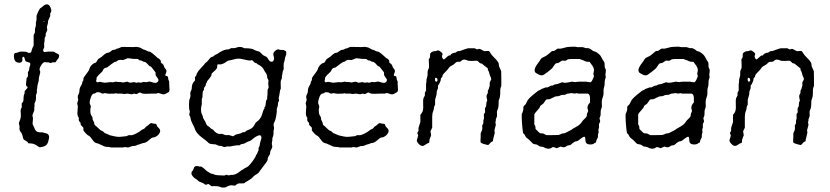

<svg xmlns="http://www.w3.org/2000/svg" viewBox="-20 -660 3769 872"><path d="M228 -423.3Q230 -421.9 231 -420.9Q231.9 -419.9 234.9 -418.9Q237.3 -418 240.2 -416.5Q243.2 -415 246.6 -412.1Q250 -409.2 248 -402.3Q246.1 -395.5 243.2 -392.1Q240.2 -389.2 239.3 -388.2Q238.3 -386.7 235.4 -381.8Q232.9 -376.5 230 -377H217.8Q214.8 -374 210.4 -374Q206.1 -374 200.2 -377Q194.3 -377 189 -377L187 -377.9H183.1Q174.3 -377 165 -360.4Q155.8 -343.8 162.1 -337.9Q163.6 -328.6 159.7 -318.8Q155.8 -309.1 155.8 -293Q148.9 -272.5 148.9 -257.8L147 -250L147.9 -241.2L143.1 -226.1Q143.1 -223.6 143.6 -216.8Q144 -208 141.1 -200.2Q138.2 -192.9 136.2 -188L137.2 -182.1L136.2 -173.8Q135.3 -171.9 135.7 -164.6Q136.2 -157.2 134.8 -155.8L127.9 -139.2Q127 -135.7 128.4 -129.9Q129.9 -124 129.9 -122.1L127.9 -98.1Q127.9 -95.7 131.8 -88.4Q135.7 -81.1 136.7 -77.6Q138.2 -71.3 144 -64.9Q151.4 -59.1 162.1 -59.1H174.8Q177.7 -56.2 182.1 -56.2Q201.2 -54.2 203.1 -40Q203.1 -28.8 200.2 -22.9Q200.2 -17.6 195.3 -7.8Q190.4 2 176.3 5.9Q161.1 9.8 158.2 8.3Q155.3 6.8 144.5 -0.5Q133.8 -7.8 119.1 -8.8H113.8Q108.9 -8.8 108.4 -9.8Q107.9 -10.7 106.4 -12.7Q105 -14.6 104 -16.1Q103 -17.1 96.2 -21Q89.4 -24.9 86.9 -27.8Q85 -31.2 83 -41Q80.6 -53.2 74.2 -60.5Q67.9 -67.9 68.4 -76.2Q68.8 -85 68.8 -86.4L65.9 -98.1V-103Q75.7 -122.6 74.7 -139.6Q73.2 -156.2 74.2 -163.1L79.1 -173.8Q79.1 -175.8 78.6 -182.6Q78.1 -189.5 79.1 -190.9Q80.1 -192.9 83 -195.8Q86.9 -199.7 86.9 -209.5V-216.8Q86.9 -227.1 91.8 -236.8Q91.8 -240.7 91.8 -245.1Q93.8 -249 99.6 -254.9Q105.5 -260.7 106 -265.1Q96.2 -268.6 98.1 -279.8Q100.1 -291 100.1 -296.4Q100.1 -301.8 100.6 -303.7Q101.6 -306.6 104 -309.1Q106.9 -312 106.9 -314.9V-333Q112.8 -338.9 112.3 -344.2Q111.8 -349.6 115.2 -357.9Q118.7 -366.2 117.2 -373Q115.2 -376 108.4 -377.4Q101.6 -378.9 98.1 -380.9Q94.7 -382.8 92.8 -391.6Q90.8 -400.4 87.9 -401.9Q80.1 -403.8 81.5 -390.1Q82 -385.3 81.1 -382.8Q76.2 -373 62.5 -375.5Q48.8 -377.9 44.9 -391.6Q39.1 -419.9 53.2 -419.9Q58.6 -419.9 63 -422.9Q67.4 -425.8 80.1 -425.8L98.1 -424.8Q101.1 -424.8 105 -421.9Q109.4 -418.9 115.2 -419.9Q121.1 -420.9 122.1 -424.8Q126.5 -441.9 129.4 -446.8Q132.8 -451.7 132.8 -454.1V-501L138.2 -511.2Q139.2 -514.2 138.7 -521.5Q138.2 -528.8 140.6 -535.2Q143.1 -542 143.1 -546.9V-558.1Q146 -566.9 146 -574.2Q146 -581.5 146 -588.9Q156.2 -614.3 159.2 -617.2L161.1 -621.1Q162.1 -622.1 166 -624.5Q169.9 -627 170.9 -627.9Q195.8 -652.8 208.5 -627.9Q217.8 -608.9 208 -599.1Q208 -593.3 208 -586.9L198.2 -564.9V-557.1Q193.4 -540 192.9 -537.1L194.8 -523.9Q193.8 -520 190.9 -514.2Q188 -508.8 187.5 -506.8Q187 -504.9 187.5 -501.5Q188 -498 187.5 -496.6Q187 -495.1 185.1 -492.2Q183.1 -489.3 183.1 -487.8L182.1 -470.2L180.2 -462.9Q180.2 -460.9 180.7 -453.1Q181.2 -445.3 180.2 -443.4Q171.4 -428.2 180.7 -423.8Q183.1 -422.9 188.5 -424.3Q194.3 -425.8 209 -425.8Q223.6 -425.8 224.6 -425.3Q225.6 -424.8 228 -423.3ZM178.2 -564.9Q176.3 -562 181.2 -561Q183.1 -564 178.2 -564.9Z M509.8 -439Q517.1 -439 532.7 -446.8H548.8Q570.8 -446.8 577.6 -446.3Q584.5 -445.8 592.3 -446.8Q600.1 -447.8 607.9 -445.8Q614.7 -443.8 615.7 -443.8L633.8 -434.1H636.7L654.8 -425.8H658.2Q665 -425.8 695.8 -397Q710.4 -389.6 710.4 -381.8V-376Q712.4 -374 717.8 -370.1Q723.1 -366.2 724.1 -360.8Q725.1 -354 731.9 -346.7Q739.3 -339.4 733.4 -327.1Q727.5 -314.9 735.8 -314.9H737.8Q743.7 -313 743.7 -305.2Q743.7 -297.4 748.5 -290V-274.9Q748.5 -273.4 749.5 -261.7Q750.5 -250 749 -246.6Q747.6 -243.2 746.6 -242.2Q745.6 -241.2 743.2 -240.2Q740.7 -239.3 732.9 -234.4Q725.1 -229.5 714.8 -232.9L699.7 -237.8L689.5 -234.9Q679.7 -234.9 670.4 -234.9L641.1 -233.9Q633.8 -233.9 627.4 -234.9L614.7 -240.2L600.6 -232.9Q598.6 -231.9 595.2 -233.4Q591.8 -234.9 590.8 -234.9L577.6 -231.9L559.1 -234.9L543.5 -232.9L533.7 -234.9H511.7L506.8 -236.8L500.5 -234.9Q490.7 -234.9 480.5 -234.4Q470.2 -233.9 463.9 -235.8Q457.5 -237.8 455.1 -236.8Q450.2 -234.9 445.8 -234.9Q441.4 -234.9 434.6 -240.2Q419.9 -242.7 416.5 -239.3Q411.6 -234.9 408.2 -234.9H404.8Q398.9 -231.9 395.5 -225.1Q385.7 -201.2 387.7 -189.9L392.6 -176.8Q385.7 -147 397.9 -130.9Q400.4 -127.4 400.4 -122.6V-118.2Q402.3 -112.8 405.3 -107.9Q408.7 -103 408.2 -99.1Q407.7 -93.8 412.1 -90.8Q416.5 -87.9 426.8 -77.6Q437 -67.4 440.9 -66.4Q444.8 -65.4 446.8 -64Q448.7 -63 451.7 -59.6Q454.6 -56.2 456.5 -55.2Q458.5 -54.2 462.4 -53.2Q466.3 -52.2 473.6 -48.3Q481 -44.4 486.8 -43.9L504.4 -40Q518.1 -37.1 530.8 -39.1Q543.5 -41 548.3 -41Q553.2 -41 554.7 -41.5Q558.1 -42.5 561.5 -44.9Q564.9 -47.4 573.2 -45.9Q581.1 -44.9 596.7 -52.7Q612.8 -61 619.1 -66.4Q625.5 -71.8 627.9 -72.3Q634.8 -74.2 638.2 -78.6Q641.6 -83 642.6 -84Q643.6 -85 647.5 -87.4Q651.9 -89.8 656.7 -94.7Q661.6 -99.6 666.5 -101.1L679.7 -98.1Q688.5 -98.1 689.5 -96.7Q690.4 -95.7 691.9 -90.8Q693.8 -85 699.7 -79.6Q717.3 -64.5 694.8 -43.9Q684.6 -36.1 678.2 -36.1Q671.9 -36.1 667 -32.2Q661.6 -28.3 650.9 -19Q640.1 -10.3 627.4 -9.8Q616.2 -4.9 610.8 -3.9Q605.5 -2.9 600.1 0Q594.7 2.9 589.4 2.9Q583.5 2.9 580.6 3.4Q577.6 3.9 571.3 6.8Q564.9 9.8 561.5 9.8L546.4 7.8L538.6 9.8Q511.7 9.8 484.9 9.8L477.5 7.8Q459 7.8 452.1 3.9Q444.8 0 436 -3.4Q427.2 -6.8 426.8 -7.8Q415.5 -9.8 410.6 -13.2Q405.8 -16.6 397.5 -28.3Q389.6 -40 385.7 -42Q381.8 -43.9 378.9 -45.9Q375.5 -47.9 367.7 -56.6Q359.9 -65.4 358.9 -67.9Q357.9 -69.3 358.9 -74.2Q359.4 -79.1 357.9 -81.1Q356.4 -83 346.7 -92.8L345.7 -102.1Q336.9 -110.8 337.4 -116.7Q338.4 -122.1 338.4 -124L333.5 -132.8Q331.5 -138.7 331.5 -146.5L333.5 -176.8L330.6 -190.9L335.4 -207Q335.4 -208 334 -212.4Q332.5 -216.8 333.5 -225.1Q340.8 -237.8 340.8 -248.5Q340.8 -259.3 347.2 -269.5Q353.5 -279.8 353.5 -283.7Q353.5 -287.1 354 -288.1Q354.5 -289.1 355.5 -290.5Q356.4 -292 357.4 -293.5Q358.4 -294.9 358.9 -296.4Q359.4 -297.9 358.9 -301.3Q358.9 -304.7 360.8 -308.6Q362.8 -312.5 372.1 -324.2Q384.3 -339.4 386.2 -347.2Q387.7 -355 395.5 -363.8Q403.8 -372.1 409.2 -373.5Q414.6 -375 416 -376.5Q418.5 -378.9 421.9 -385.7Q425.3 -392.6 431.6 -395.5Q439.9 -399.4 451.2 -410.2Q462.4 -420.9 473.6 -420.9Q477.1 -422.4 491.7 -433.1L499.5 -434.1Q504.9 -434.1 509.8 -439ZM506.8 -289.1Q513.7 -287.1 529.8 -287.1L538.6 -285.2L557.6 -289.1Q558.6 -289.1 570.8 -284.2L588.4 -287.1L599.6 -284.2L609.9 -286.1L618.7 -284.2L632.8 -288.1Q634.8 -288.1 639.2 -287.1Q643.6 -286.1 650.4 -288.1Q657.7 -290 660.2 -289.6Q662.6 -289.1 667.5 -287.6Q672.4 -286.1 679.7 -284.2Q687 -282.2 692.9 -285.6Q698.7 -289.1 699.7 -294.9Q700.2 -300.8 693.4 -308.6Q686.5 -316.4 686.5 -322.8V-330.1Q685.5 -333 681.2 -337.9Q676.8 -342.8 672.9 -348.6Q666 -359.4 658.7 -359.9Q656.7 -362.3 648.4 -371.1Q640.1 -379.9 630.9 -379.9Q629.4 -381.3 622.6 -384.8Q613.8 -384.8 610.4 -388.7Q606.9 -392.6 605 -392.1Q582 -392.1 570.3 -394.5Q558.6 -397 556.6 -394Q541.5 -388.2 538.6 -387.2L526.9 -388.2Q516.1 -388.2 507.8 -379.9Q500.5 -379.9 496.6 -376Q493.7 -375 466.8 -354Q464.8 -353 458.5 -351.6Q452.1 -350.1 448.7 -343.3Q445.8 -335.9 442.9 -333.5Q439.9 -331.1 436.5 -327.6Q424.8 -317.4 418.5 -307.1V-299.8Q417.5 -298.8 417.5 -296.9L416.5 -293Q418 -284.7 425.3 -286.6Q432.6 -289.1 434.6 -288.1L455.6 -284.2L481.4 -287.1L491.7 -286.1Z M1159.7 -2.4Q1159.7 -7.8 1167.5 -33.2Q1167.5 -48.8 1154.8 -44.9Q1142.1 -41 1130.4 -30.8Q1118.7 -20.5 1114.3 -19.5Q1109.9 -18.6 1100.6 -14.2Q1091.3 -8.8 1088.9 -7.8Q1086.4 -6.8 1081.5 -6.3Q1076.7 -5.9 1074.7 -4.9Q1072.8 -3.9 1070.3 -2Q1068.4 0 1067.4 0H1054.2L1036.6 2.9Q1025.9 5.9 1021 5.4Q1016.6 4.9 1013.7 4.9L999.5 7.8Q996.6 7.8 992.7 5.9Q984.9 2 979 2.4Q973.1 2.9 967.3 -0.5Q961.4 -3.9 957.5 -4.4Q953.6 -4.9 944.3 -5.4Q935.1 -5.9 930.2 -8.8Q925.3 -11.7 922.4 -15.6Q919.4 -19 897 -35.6Q874.5 -52.2 866.2 -70.8Q865.2 -71.3 865.2 -74.2Q865.2 -77.1 856.4 -93.8Q847.7 -110.4 846.2 -118.7Q845.2 -127 844.2 -128.9L839.4 -138.2L842.3 -153.8Q836.4 -166 839.4 -204.1L844.2 -219.2Q845.2 -222.2 844.7 -229Q844.2 -235.8 844.2 -240.2L849.6 -252Q850.6 -253.9 851.6 -267.6Q852.5 -281.2 865.2 -293.9Q866.2 -296.9 865.7 -301.3Q865.2 -305.7 865.2 -308.1Q865.2 -310.5 870.6 -315.9Q870.6 -317.4 874.5 -327.1Q879.4 -336.9 892.1 -350.6Q904.8 -364.3 906.7 -366.2Q908.2 -368.2 908.7 -369.1Q908.7 -370.1 910.6 -371.6Q912.6 -373 913.6 -374.5Q914.6 -376 918.5 -378.4Q922.4 -380.9 930.2 -391.6Q938 -402.3 947.3 -402.8Q956.1 -411.6 965.3 -414.1Q966.3 -415 978.5 -422.9Q999 -436 1019.5 -436L1028.3 -440.9Q1031.2 -441.9 1038.6 -441.4Q1045.9 -440.9 1052.7 -443.4Q1059.6 -445.8 1061.5 -446.3Q1063.5 -446.8 1069.3 -446.8Q1075.2 -446.8 1078.6 -445.8L1090.3 -440.9Q1121.6 -440.9 1130.9 -435.5Q1143.1 -428.7 1150.4 -427.7Q1157.7 -426.8 1165.5 -418.9L1175.3 -409.2Q1178.2 -407.2 1183.1 -405.3Q1188 -403.3 1190.9 -401.4Q1193.4 -399.9 1198.7 -390.6Q1204.1 -381.3 1210.4 -379.9Q1221.7 -377 1224.6 -392.1Q1225.6 -396 1222.2 -407.7Q1218.8 -419.4 1228 -427.7Q1237.3 -436 1244.6 -436L1253.4 -433.1H1266.6Q1268.6 -433.1 1271 -431.2Q1273.4 -429.2 1276.9 -428.7Q1280.3 -428.2 1280.3 -419.4Q1280.3 -411.1 1277.3 -405.3Q1274.4 -399.4 1273.9 -392.6Q1273.4 -386.2 1270.5 -378.9Q1267.6 -371.1 1268.1 -360.4Q1268.6 -349.6 1268.6 -346.2Q1263.2 -335 1263.2 -330.1Q1263.2 -325.2 1261.7 -321.3Q1260.3 -317.4 1260.3 -314V-305.2L1255.4 -293Q1254.4 -289.1 1254.9 -275.9Q1255.4 -262.7 1255.4 -257.8L1252.4 -251Q1249.5 -231 1247.6 -222.7Q1245.6 -214.4 1245.6 -211.9L1247.6 -205.1Q1247.6 -201.2 1242.7 -193.8Q1242.7 -179.7 1239.7 -173.3Q1236.8 -167 1236.8 -162.1Q1237.3 -157.2 1237.3 -153.3Q1237.3 -149.4 1234.4 -133.3Q1231.4 -116.7 1228.5 -110.8L1222.7 -97.2Q1221.7 -93.3 1223.6 -85.9Q1225.6 -78.6 1223.6 -71.3Q1221.7 -64 1222.2 -55.7Q1222.7 -47.4 1219.7 -40Q1216.3 -33.2 1216.8 -27.3Q1217.3 -21.5 1215.3 -14.2Q1213.4 -7.3 1215.8 0.5Q1218.3 8.3 1212.9 16.6Q1206.5 26.4 1206.5 39.1Q1194.8 56.6 1195.8 62.5Q1196.8 68.4 1185.1 83Q1173.3 97.7 1164.6 110.4Q1155.8 123 1153.8 125.5Q1151.4 127.9 1144.5 131.8Q1138.2 135.7 1135.3 137.7Q1132.3 139.6 1130.4 142.1Q1128.4 144 1127.4 145.5Q1126.5 147 1124.5 148.4Q1122.6 149.9 1119.1 152.8Q1115.7 155.3 1106 161.1Q1096.2 167 1094.2 168Q1093.3 168.9 1091.8 170.4Q1088.4 173.8 1074.7 172.9Q1061 171.9 1055.2 177.2Q1049.3 183.1 1045.4 183.1L1028.3 181.2Q1019 182.6 1004.4 190.9Q987.3 193.4 980 189Q972.7 185.1 951.7 185.1L941.4 186L927.2 175.8Q922.9 175.8 918.5 178.2Q914.1 180.7 909.2 176.3Q902.8 170.9 893.1 168Q883.3 165 879.4 160.6Q875.5 156.2 873.5 155.3Q871.6 154.3 869.6 152.8Q867.7 151.9 866.2 150.9Q845.2 134.8 850.6 121.1Q850.6 119.1 853.5 116.7Q857.9 113.3 860.4 103.5Q863.3 94.2 873 94.2Q882.3 94.2 884.3 96.2Q889.2 96.2 893.6 96.2Q903.3 101.1 918.5 116.2Q937 128.9 940.9 128.9Q945.3 128.9 953.6 132.8Q961.4 136.7 999.5 137.2Q1006.3 133.8 1009.3 133.8Q1012.2 133.8 1015.1 135.7Q1018.6 137.7 1022.9 135.7Q1027.3 133.8 1033.2 134.3Q1039.1 134.8 1047.9 131.8Q1056.6 128.9 1066.9 120.6Q1076.7 112.8 1079.6 111.8Q1084 110.4 1087.4 106.9Q1090.8 103.5 1096.7 101.6Q1102.5 99.1 1107.9 94.7Q1114.7 88.9 1128.9 69.8Q1142.6 50.3 1142.6 44.9Q1147.9 39.6 1154.3 22Q1154.3 17.1 1154.3 12.2Q1159.2 2 1159.7 1ZM1193.4 -219.2Q1195.3 -225.1 1195.3 -252Q1200.2 -261.7 1200.2 -264.6L1198.2 -277.8L1199.2 -295.9L1193.4 -307.1V-310.1Q1193.4 -320.3 1187 -329.1Q1180.7 -337.9 1178.2 -343.3Q1174.3 -354.5 1156.2 -365.2Q1155.3 -366.2 1153.3 -366.7Q1151.4 -367.2 1150.4 -367.7Q1149.4 -368.2 1148.4 -369.6Q1147.5 -371.1 1146 -372.1Q1144.5 -373 1143.6 -373.5Q1142.6 -374 1140.6 -374Q1139.2 -374 1137.2 -375Q1135.3 -376 1131.3 -380.9Q1127.4 -385.7 1125.5 -386.7Q1123.5 -387.7 1116.2 -384.8Q1110.4 -384.8 1089.4 -389.6Q1068.4 -394.5 1063 -393.6Q1058.1 -393.1 1054.2 -393.1L1025.4 -386.2Q1019.5 -386.2 1014.6 -383.8L1004.4 -377Q1002.4 -375 992.7 -370.6Q982.9 -366.2 975.6 -367.7Q967.8 -369.1 967.3 -365.2Q966.3 -361.8 966.3 -359.4V-354Q964.4 -346.2 952.6 -336.4Q940.4 -326.7 940.4 -322.3V-316.9Q939.5 -316.9 935.1 -309.1Q930.2 -301.8 926.3 -297.9Q922.4 -293.9 921.4 -292Q920.4 -290 919.9 -288.1Q919.4 -286.1 918.9 -285.2Q918.5 -284.2 917 -282.7Q915.5 -281.2 915 -279.3Q914.6 -277.3 914.6 -275.4Q914.6 -270.5 910.6 -266.6Q906.7 -262.7 906.2 -258.3V-252L901.4 -245.1Q899.4 -235.4 899.4 -216.8Q896.5 -213.9 896.5 -210V-186Q890.6 -165.5 894.5 -147L900.4 -133.8Q901.4 -131.8 901.4 -129.4Q901.4 -127 901.9 -125.5Q902.3 -124 903.8 -121.6Q905.3 -119.1 906.2 -117.7Q907.2 -116.2 908.7 -113.3Q910.6 -110.4 911.6 -109.4Q912.6 -107.9 915.5 -99.6Q918.5 -91.3 923.8 -87.9Q929.2 -85 930.2 -84Q931.2 -83 934.1 -80.1Q936.5 -77.1 938 -76.2Q939.5 -75.2 942.9 -73.7Q946.3 -72.3 947.3 -71.3Q964.4 -49.8 980 -51.8Q986.3 -52.7 989.3 -51.8L1002.4 -46.9Q1005.4 -45.9 1012.2 -46.4Q1019 -46.9 1022.5 -45.9L1038.6 -41L1049.3 -47.9Q1053.2 -49.8 1063.5 -51.8Q1073.7 -53.7 1077.6 -56.6Q1081.5 -60.1 1085 -59.6Q1088.4 -59.1 1090.3 -59.6Q1092.3 -60.1 1095.2 -63Q1099.1 -66.9 1107.4 -69.8Q1129.4 -77.1 1137.7 -96.7Q1140.6 -103 1143.6 -105Q1164.6 -119.1 1170.4 -141.1Q1176.3 -163.1 1180.7 -166Q1180.7 -168 1180.7 -169.9Q1180.7 -171.9 1181.2 -173.3Q1181.6 -174.8 1183.6 -176.3Q1185.5 -177.7 1185.5 -180.2L1188.5 -202.1L1193.4 -210.9Z M1547.4 -439Q1554.7 -439 1570.3 -446.8H1586.4Q1608.4 -446.8 1615.2 -446.3Q1622.1 -445.8 1629.9 -446.8Q1637.7 -447.8 1645.5 -445.8Q1652.3 -443.8 1653.3 -443.8L1671.4 -434.1H1674.3L1692.4 -425.8H1695.8Q1702.6 -425.8 1733.4 -397Q1748 -389.6 1748 -381.8V-376Q1750 -374 1755.4 -370.1Q1760.7 -366.2 1761.7 -360.8Q1762.7 -354 1769.5 -346.7Q1776.9 -339.4 1771 -327.1Q1765.1 -314.9 1773.4 -314.9H1775.4Q1781.2 -313 1781.2 -305.2Q1781.2 -297.4 1786.1 -290V-274.9Q1786.1 -273.4 1787.1 -261.7Q1788.1 -250 1786.6 -246.6Q1785.2 -243.2 1784.2 -242.2Q1783.2 -241.2 1780.8 -240.2Q1778.3 -239.3 1770.5 -234.4Q1762.7 -229.5 1752.4 -232.9L1737.3 -237.8L1727.1 -234.9Q1717.3 -234.9 1708 -234.9L1678.7 -233.9Q1671.4 -233.9 1665 -234.9L1652.3 -240.2L1638.2 -232.9Q1636.2 -231.9 1632.8 -233.4Q1629.4 -234.9 1628.4 -234.9L1615.2 -231.9L1596.7 -234.9L1581.1 -232.9L1571.3 -234.9H1549.3L1544.4 -236.8L1538.1 -234.9Q1528.3 -234.9 1518.1 -234.4Q1507.8 -233.9 1501.5 -235.8Q1495.1 -237.8 1492.7 -236.8Q1487.8 -234.9 1483.4 -234.9Q1479 -234.9 1472.2 -240.2Q1457.5 -242.7 1454.1 -239.3Q1449.2 -234.9 1445.8 -234.9H1442.4Q1436.5 -231.9 1433.1 -225.1Q1423.3 -201.2 1425.3 -189.9L1430.2 -176.8Q1423.3 -147 1435.5 -130.9Q1438 -127.4 1438 -122.6V-118.2Q1439.9 -112.8 1442.9 -107.9Q1446.3 -103 1445.8 -99.1Q1445.3 -93.8 1449.7 -90.8Q1454.1 -87.9 1464.4 -77.6Q1474.6 -67.4 1478.5 -66.4Q1482.4 -65.4 1484.4 -64Q1486.3 -63 1489.3 -59.6Q1492.2 -56.2 1494.1 -55.2Q1496.1 -54.2 1500 -53.2Q1503.9 -52.2 1511.2 -48.3Q1518.6 -44.4 1524.4 -43.9L1542 -40Q1555.7 -37.1 1568.4 -39.1Q1581.1 -41 1585.9 -41Q1590.8 -41 1592.3 -41.5Q1595.7 -42.5 1599.1 -44.9Q1602.5 -47.4 1610.8 -45.9Q1618.7 -44.9 1634.3 -52.7Q1650.4 -61 1656.7 -66.4Q1663.1 -71.8 1665.5 -72.3Q1672.4 -74.2 1675.8 -78.6Q1679.2 -83 1680.2 -84Q1681.2 -85 1685.1 -87.4Q1689.5 -89.8 1694.3 -94.7Q1699.2 -99.6 1704.1 -101.1L1717.3 -98.1Q1726.1 -98.1 1727.1 -96.7Q1728 -95.7 1729.5 -90.8Q1731.4 -85 1737.3 -79.6Q1754.9 -64.5 1732.4 -43.9Q1722.2 -36.1 1715.8 -36.1Q1709.5 -36.1 1704.6 -32.2Q1699.2 -28.3 1688.5 -19Q1677.7 -10.3 1665 -9.8Q1653.8 -4.9 1648.4 -3.9Q1643.1 -2.9 1637.7 0Q1632.3 2.9 1627 2.9Q1621.1 2.9 1618.2 3.4Q1615.2 3.9 1608.9 6.8Q1602.5 9.8 1599.1 9.8L1584 7.8L1576.2 9.8Q1549.3 9.8 1522.5 9.8L1515.1 7.8Q1496.6 7.8 1489.7 3.9Q1482.4 0 1473.6 -3.4Q1464.8 -6.8 1464.4 -7.8Q1453.1 -9.8 1448.2 -13.2Q1443.4 -16.6 1435.1 -28.3Q1427.2 -40 1423.3 -42Q1419.4 -43.9 1416.5 -45.9Q1413.1 -47.9 1405.3 -56.6Q1397.5 -65.4 1396.5 -67.9Q1395.5 -69.3 1396.5 -74.2Q1397 -79.1 1395.5 -81.1Q1394 -83 1384.3 -92.8L1383.3 -102.1Q1374.5 -110.8 1375 -116.7Q1376 -122.1 1376 -124L1371.1 -132.8Q1369.1 -138.7 1369.1 -146.5L1371.1 -176.8L1368.2 -190.9L1373 -207Q1373 -208 1371.6 -212.4Q1370.1 -216.8 1371.1 -225.1Q1378.4 -237.8 1378.4 -248.5Q1378.4 -259.3 1384.8 -269.5Q1391.1 -279.8 1391.1 -283.7Q1391.1 -287.1 1391.6 -288.1Q1392.1 -289.1 1393.1 -290.5Q1394 -292 1395 -293.5Q1396 -294.9 1396.5 -296.4Q1397 -297.9 1396.5 -301.3Q1396.5 -304.7 1398.4 -308.6Q1400.4 -312.5 1409.7 -324.2Q1421.9 -339.4 1423.8 -347.2Q1425.3 -355 1433.1 -363.8Q1441.4 -372.1 1446.8 -373.5Q1452.1 -375 1453.6 -376.5Q1456.1 -378.9 1459.5 -385.7Q1462.9 -392.6 1469.2 -395.5Q1477.5 -399.4 1488.8 -410.2Q1500 -420.9 1511.2 -420.9Q1514.6 -422.4 1529.3 -433.1L1537.1 -434.1Q1542.5 -434.1 1547.4 -439ZM1544.4 -289.1Q1551.3 -287.1 1567.4 -287.1L1576.2 -285.2L1595.2 -289.1Q1596.2 -289.1 1608.4 -284.2L1626 -287.1L1637.2 -284.2L1647.5 -286.1L1656.2 -284.2L1670.4 -288.1Q1672.4 -288.1 1676.8 -287.1Q1681.2 -286.1 1688 -288.1Q1695.3 -290 1697.8 -289.6Q1700.2 -289.1 1705.1 -287.6Q1710 -286.1 1717.3 -284.2Q1724.6 -282.2 1730.5 -285.6Q1736.3 -289.1 1737.3 -294.9Q1737.8 -300.8 1731 -308.6Q1724.1 -316.4 1724.1 -322.8V-330.1Q1723.1 -333 1718.8 -337.9Q1714.4 -342.8 1710.4 -348.6Q1703.6 -359.4 1696.3 -359.9Q1694.3 -362.3 1686 -371.1Q1677.7 -379.9 1668.5 -379.9Q1667 -381.3 1660.2 -384.8Q1651.4 -384.8 1647.9 -388.7Q1644.5 -392.6 1642.6 -392.1Q1619.6 -392.1 1607.9 -394.5Q1596.2 -397 1594.2 -394Q1579.1 -388.2 1576.2 -387.2L1564.5 -388.2Q1553.7 -388.2 1545.4 -379.9Q1538.1 -379.9 1534.2 -376Q1531.2 -375 1504.4 -354Q1502.4 -353 1496.1 -351.6Q1489.7 -350.1 1486.3 -343.3Q1483.4 -335.9 1480.5 -333.5Q1477.5 -331.1 1474.1 -327.6Q1462.4 -317.4 1456.1 -307.1V-299.8Q1455.1 -298.8 1455.1 -296.9L1454.1 -293Q1455.6 -284.7 1462.9 -286.6Q1470.2 -289.1 1472.2 -288.1L1493.2 -284.2L1519 -287.1L1529.3 -286.1Z M1934.1 -417Q1941.4 -428.2 1960 -428.2Q1965.8 -431.2 1969.7 -431.2Q1973.6 -431.2 1977.1 -428.2Q1993.2 -418 1989.3 -411.1Q1985.4 -404.3 1988.8 -397.9Q1992.2 -391.1 1994.6 -390.1Q1997.1 -389.2 2005.9 -397.9Q2016.1 -408.2 2020.5 -408.2H2024.9Q2027.8 -414.6 2034.7 -417.5Q2041 -420.9 2044.9 -420.4Q2048.8 -419.9 2052.2 -423.3Q2057.6 -428.2 2063 -428.2H2067.9Q2105 -441.4 2106 -440.9H2136.2L2145 -436Q2147 -435.1 2150.4 -436.5Q2154.3 -438 2157.2 -438Q2160.2 -438 2168 -433.6Q2175.8 -429.2 2177.7 -428.2Q2179.7 -427.2 2189.5 -428.2Q2199.2 -429.7 2202.1 -426.8Q2205.1 -423.8 2208 -418Q2210.9 -412.1 2224.6 -398.4Q2238.3 -384.8 2242.2 -377.9Q2246.1 -371.1 2245.6 -366.2Q2245.1 -360.4 2250.5 -349.6Q2255.9 -338.9 2256.3 -335.9Q2256.8 -333 2256.8 -301.8V-270Q2252 -259.3 2252 -251.5V-238.8Q2252 -217.8 2245.1 -204.1Q2245.1 -175.8 2241.7 -167Q2238.3 -158.2 2237.3 -155.3Q2236.3 -152.3 2237.3 -143.6Q2237.8 -134.3 2236.8 -130.9L2231.9 -118.2V-113.8L2230 -104L2231.9 -92.8L2226.1 -70.8Q2225.1 -68.8 2226.1 -64Q2227.1 -59.1 2227.1 -57.1L2219.2 -25.4V-21Q2216.8 -16.1 2213.9 -16.1Q2210.9 -16.6 2205.1 -8.8Q2199.2 -1 2195.3 -1.5Q2191.4 -2 2177.7 -5.9Q2165 -9.8 2163.6 -12.7Q2162.1 -15.6 2162.1 -19.5L2163.1 -37.1V-53.2Q2163.1 -56.2 2165 -59.1Q2167 -62 2168.9 -67.9Q2170.9 -73.2 2170.4 -80.1Q2169.9 -86.9 2169.9 -89.8L2174.8 -99.1Q2175.8 -102.1 2175.3 -107.4Q2174.8 -112.8 2176.3 -115.2L2178.2 -123.5Q2178.2 -125 2177.7 -132.8Q2177.2 -140.6 2178.2 -142.6Q2179.2 -144.5 2181.2 -146.5Q2183.1 -148.9 2183.1 -151.4Q2183.1 -153.3 2182.6 -160.2Q2182.1 -167 2183.1 -169.4Q2184.1 -171.9 2186 -174.3Q2188 -176.8 2188 -179.2L2189 -193.8L2192.9 -204.1Q2187.5 -223.6 2191.4 -230Q2195.8 -236.3 2195.8 -241.7V-249Q2199.7 -252.9 2204.1 -271V-286.1L2210.9 -298.8Q2211.9 -303.2 2207.5 -312Q2203.1 -321.3 2202.6 -326.2Q2201.7 -334 2195.8 -341.8V-347.7Q2195.8 -350.1 2191.9 -352.1Q2188 -354.5 2177.7 -363.3Q2167.5 -372.6 2166 -372.1H2162.6Q2160.2 -372.1 2155.3 -377.4Q2150.4 -382.8 2147.5 -383.8Q2144.5 -384.8 2134.8 -383.8Q2125 -382.8 2107.9 -383.8Q2085.4 -395 2075.7 -383.8Q2070.8 -378.4 2062 -379.4Q2053.2 -380.4 2046.9 -373Q2040.5 -366.2 2033.7 -363.3Q2027.3 -359.9 2024.4 -357.9Q2020.5 -355 2016.6 -349.1Q2012.7 -343.3 2004.4 -335Q1995.6 -326.7 1990.2 -318.8L1989.3 -312Q1988.3 -310.1 1985.4 -307.1Q1982.4 -304.7 1982.4 -302.7Q1981.9 -300.8 1981.9 -297.9Q1981.9 -294.9 1978.5 -287.1Q1975.1 -279.3 1974.1 -277.8Q1973.1 -275.9 1971.2 -273.9Q1969.2 -272 1969.2 -271V-259.8L1963.9 -245.1Q1962.9 -243.2 1963.4 -238.3Q1963.9 -233.4 1960 -220.7Q1956.1 -208 1956.1 -207V-185.1Q1950.2 -173.3 1950.7 -168.9Q1951.2 -164.6 1947.3 -154.8Q1942.9 -144.5 1942.9 -128.9V-80.1L1935.1 -64L1938 -45.9L1930.2 -24.9V-18.6Q1930.2 -11.7 1927.7 -11.2Q1918.5 -8.3 1910.6 -2Q1897.5 8.3 1884.8 -3.4Q1872.1 -15.6 1873 -22.9L1878.9 -43Q1879.9 -44.9 1877.9 -48.8Q1876 -52.7 1875.5 -54.7Q1875 -56.6 1877.4 -60.5Q1879.9 -64 1880.9 -65.9Q1880.9 -67.4 1880.4 -73.2Q1879.9 -79.1 1884.3 -90.8Q1888.7 -102.5 1889.2 -106V-137.2Q1889.2 -139.2 1894.5 -145.5Q1903.8 -156.2 1901.9 -182.6Q1900.4 -209 1904.3 -216.3Q1908.2 -223.6 1909.2 -225.6Q1910.2 -227.5 1909.7 -232.9Q1909.2 -237.8 1910.2 -240.2L1915 -249V-278.8Q1917 -284.2 1917 -298.8L1921.9 -317.9V-329.1Q1921.9 -338.9 1924.3 -343.3Q1926.8 -347.2 1927.7 -350.1Q1928.7 -353 1928.2 -369.1Q1927.2 -385.3 1927.2 -390.1L1933.1 -399.9Q1933.1 -417 1934.1 -417ZM1965.8 -303.2Q1956.5 -312.5 1955.6 -300.3Q1955.1 -295.9 1957 -292Q1959 -288.1 1961.9 -289.1Q1969.7 -291 1965.8 -303.2Z M2444.8 -257.8 2459 -263.2H2466.8L2480.5 -270Q2481.4 -271 2484.4 -271Q2487.3 -271 2489.3 -271.5Q2491.2 -272 2493.2 -273.4Q2498.5 -276.9 2504.9 -277.3Q2511.2 -277.8 2520.5 -281.7Q2529.3 -285.2 2532.2 -286.1Q2535.2 -287.1 2537.1 -285.6Q2539.6 -284.2 2541.5 -284.2H2551.8L2577.6 -289.1L2593.8 -287.1Q2604.5 -290 2641.6 -289.1L2660.6 -286.1Q2666.5 -287.1 2671.9 -299.8Q2677.7 -312.5 2677.7 -314.9Q2677.7 -316.9 2675.8 -320.3Q2673.8 -323.7 2677.2 -337.4Q2680.7 -351.1 2662.6 -372.1Q2661.6 -373 2660.2 -376Q2658.7 -378.9 2656.7 -379.4Q2654.8 -379.9 2649.4 -379.4Q2644 -378.9 2635.7 -382.8Q2627.4 -387.2 2625.5 -387.2Q2623.5 -387.2 2612.8 -392.1H2573.2Q2559.6 -392.1 2554.7 -387.7Q2549.8 -383.3 2542.5 -384.3Q2535.6 -384.8 2532.7 -384.8L2515.6 -374Q2513.7 -373 2508.3 -373Q2502.9 -373 2497.6 -364.3Q2492.2 -355.5 2487.8 -350.1Q2482.4 -344.7 2474.6 -338.9Q2466.8 -333 2464.8 -331.1Q2462.9 -329.1 2459.5 -327.6Q2456.5 -326.2 2453.6 -323.2Q2442.4 -313 2425.8 -321.8Q2409.2 -330.1 2409.7 -334Q2401.9 -347.2 2428.7 -379.9Q2436.5 -394 2442.4 -397.5Q2448.2 -400.9 2456.1 -404.3Q2463.4 -407.7 2472.7 -416Q2482.4 -424.8 2485.4 -426.8Q2488.3 -428.7 2492.2 -428.7Q2495.6 -428.2 2497.6 -429.2Q2499.5 -430.2 2504.9 -434.1Q2509.8 -438 2512.7 -439Q2515.6 -439.9 2520.5 -439Q2525.9 -438 2540.5 -442.4Q2555.2 -447.3 2567.9 -447.3Q2580.6 -447.3 2583.5 -447.8Q2586.4 -448.2 2589.4 -448.2L2603.5 -445.8H2626.5Q2627.4 -445.8 2629.9 -444.8Q2632.8 -443.8 2634.8 -443.4Q2636.7 -442.9 2638.7 -441.9Q2640.6 -440.9 2645.5 -441.4Q2650.4 -441.9 2653.3 -440.9Q2656.2 -439.9 2660.6 -438Q2664.6 -436 2668.5 -432.6Q2671.9 -429.2 2674.8 -428.2Q2677.7 -427.7 2682.6 -425.8Q2687.5 -423.8 2689.5 -422.4Q2691.4 -420.9 2698.7 -415.5Q2706.1 -410.2 2711.4 -399.9Q2716.3 -389.6 2720.7 -383.3Q2725.6 -377 2725.6 -374L2726.6 -354L2731.4 -344.2V-335.4L2729.5 -319.8L2731.4 -310.1Q2726.6 -295.4 2726.6 -292L2725.6 -272L2721.7 -256.8Q2720.7 -252.9 2721.2 -240.7Q2721.7 -228.5 2717.8 -218.8Q2711.9 -205.1 2713.4 -187.5Q2714.8 -170.4 2710.4 -166Q2707.5 -157.2 2708 -147Q2708.5 -136.7 2706.1 -131.3Q2703.6 -126 2703.1 -124Q2702.6 -122.1 2703.6 -119.1Q2704.6 -116.2 2705.1 -113.3Q2705.6 -110.4 2705.6 -107.9Q2705.6 -106 2702.6 -101.6Q2699.7 -97.2 2700.2 -89.8Q2700.7 -83 2700.7 -81.1Q2700.7 -79.1 2697.8 -73.2L2698.7 -59.1L2695.8 -48.8Q2695.8 -43 2695.8 -37.1Q2695.3 -36.1 2691.4 -28.3Q2687.5 -20.5 2687.5 -17.6Q2687.5 -11.2 2681.6 -11.2Q2674.8 -3.9 2662.1 -3.9Q2649.4 -3.9 2644 -8.8Q2638.7 -13.7 2638.7 -25.4Q2638.7 -36.6 2634.8 -39.1Q2627.9 -39.1 2616.2 -29.3Q2603.5 -18.1 2596.7 -18.1Q2589.4 -17.6 2580.6 -9.8Q2572.3 -2 2569.3 -1Q2566.4 0 2563 0Q2556.6 0 2550.3 5.4Q2543.9 10.7 2531.7 7.8Q2527.8 4.9 2525.4 5.9L2508.8 13.2L2493.7 7.8Q2487.8 7.8 2482.4 13.2Q2466.8 19.5 2447.8 7.8Q2445.3 6.8 2439.5 6.3Q2433.6 5.9 2431.2 4.9Q2428.7 3.9 2424.3 0.5Q2417.5 -4.9 2409.7 -4.9Q2402.3 -4.9 2398.4 -9.8Q2394.5 -14.6 2383.8 -24.4Q2373 -33.2 2370.1 -35.6Q2367.7 -38.1 2361.8 -49.8Q2357.4 -52.2 2356 -56.2Q2354.5 -59.6 2352.1 -85Q2349.6 -110.4 2349.6 -126V-142.1Q2357.9 -158.2 2356.9 -167Q2356 -175.8 2360.4 -179.7Q2364.7 -183.1 2366.2 -185.5Q2367.7 -188 2368.7 -189Q2369.6 -189.9 2374 -200.2Q2378.4 -210.4 2398.9 -227.5Q2419.9 -245.1 2423.8 -247.6Q2427.7 -250 2430.2 -250.5Q2433.6 -251 2437.5 -254.4Q2441.4 -257.8 2444.8 -257.8ZM2536.1 -229Q2528.8 -229 2523.9 -226.1Q2518.1 -222.2 2503.4 -222.2Q2498.5 -220.7 2489.3 -215.8Q2480.5 -210.9 2477.5 -210Q2474.6 -209 2469.2 -209Q2463.9 -209 2461.4 -208Q2458.5 -206.1 2454.6 -199.7Q2450.7 -193.4 2448.2 -190.4Q2445.8 -187.5 2441.4 -185.1Q2433.6 -180.7 2432.6 -175.8Q2431.6 -170.4 2420.9 -159.2Q2410.6 -147.9 2406.7 -141.1V-95.2L2411.6 -85.9Q2411.6 -76.2 2412.1 -75.2Q2412.1 -74.2 2421.9 -64.5Q2431.6 -54.7 2433.6 -54.7Q2435.5 -54.2 2441.4 -54.2Q2447.3 -54.7 2453.1 -50.8Q2459 -46.9 2461.9 -46.4Q2463.9 -45.9 2489.3 -46.4L2514.6 -46.9Q2520 -46.9 2534.7 -54.2H2540.5Q2545.9 -54.2 2575.7 -70.8Q2576.7 -73.2 2591.8 -81.1Q2613.8 -92.8 2620.6 -103.5Q2627.4 -114.3 2636.7 -122.1Q2645.5 -129.9 2645.5 -136.7Q2645.5 -143.1 2646.5 -144L2651.4 -155.8Q2651.4 -157.2 2649.4 -163.1Q2644 -178.7 2659.7 -194.8V-213.9Q2659.7 -231.9 2649.4 -234.9Q2628.4 -234.9 2607.4 -234.9L2598.6 -236.8L2589.4 -234.9Q2586.4 -234.9 2581.5 -236.3Q2576.7 -237.8 2573.2 -236.8Q2569.3 -235.8 2563.5 -235.4Q2557.6 -234.9 2555.7 -234.4Q2553.7 -233.9 2550.8 -231.9Q2547.9 -230 2545.9 -229.5Q2543.9 -229 2536.1 -229Z M2916.5 -257.8 2930.7 -263.2H2938.5L2952.1 -270Q2953.1 -271 2956.1 -271Q2959 -271 2960.9 -271.5Q2962.9 -272 2964.8 -273.4Q2970.2 -276.9 2976.6 -277.3Q2982.9 -277.8 2992.2 -281.7Q3001 -285.2 3003.9 -286.1Q3006.8 -287.1 3008.8 -285.6Q3011.2 -284.2 3013.2 -284.2H3023.4L3049.3 -289.1L3065.4 -287.1Q3076.2 -290 3113.3 -289.1L3132.3 -286.1Q3138.2 -287.1 3143.6 -299.8Q3149.4 -312.5 3149.4 -314.9Q3149.4 -316.9 3147.5 -320.3Q3145.5 -323.7 3148.9 -337.4Q3152.3 -351.1 3134.3 -372.1Q3133.3 -373 3131.8 -376Q3130.4 -378.9 3128.4 -379.4Q3126.5 -379.9 3121.1 -379.4Q3115.7 -378.9 3107.4 -382.8Q3099.1 -387.2 3097.2 -387.2Q3095.2 -387.2 3084.5 -392.1H3044.9Q3031.2 -392.1 3026.4 -387.7Q3021.5 -383.3 3014.2 -384.3Q3007.3 -384.8 3004.4 -384.8L2987.3 -374Q2985.4 -373 2980 -373Q2974.6 -373 2969.2 -364.3Q2963.9 -355.5 2959.5 -350.1Q2954.1 -344.7 2946.3 -338.9Q2938.5 -333 2936.5 -331.1Q2934.6 -329.1 2931.2 -327.6Q2928.2 -326.2 2925.3 -323.2Q2914.1 -313 2897.5 -321.8Q2880.9 -330.1 2881.3 -334Q2873.5 -347.2 2900.4 -379.9Q2908.2 -394 2914.1 -397.5Q2919.9 -400.9 2927.7 -404.3Q2935.1 -407.7 2944.3 -416Q2954.1 -424.8 2957 -426.8Q2960 -428.7 2963.9 -428.7Q2967.3 -428.2 2969.2 -429.2Q2971.2 -430.2 2976.6 -434.1Q2981.4 -438 2984.4 -439Q2987.3 -439.9 2992.2 -439Q2997.6 -438 3012.2 -442.4Q3026.9 -447.3 3039.6 -447.3Q3052.2 -447.3 3055.2 -447.8Q3058.1 -448.2 3061 -448.2L3075.2 -445.8H3098.1Q3099.1 -445.8 3101.6 -444.8Q3104.5 -443.8 3106.4 -443.4Q3108.4 -442.9 3110.4 -441.9Q3112.3 -440.9 3117.2 -441.4Q3122.1 -441.9 3125 -440.9Q3127.9 -439.9 3132.3 -438Q3136.2 -436 3140.1 -432.6Q3143.6 -429.2 3146.5 -428.2Q3149.4 -427.7 3154.3 -425.8Q3159.2 -423.8 3161.1 -422.4Q3163.1 -420.9 3170.4 -415.5Q3177.7 -410.2 3183.1 -399.9Q3188 -389.6 3192.4 -383.3Q3197.3 -377 3197.3 -374L3198.2 -354L3203.1 -344.2V-335.4L3201.2 -319.8L3203.1 -310.1Q3198.2 -295.4 3198.2 -292L3197.3 -272L3193.4 -256.8Q3192.4 -252.9 3192.9 -240.7Q3193.4 -228.5 3189.5 -218.8Q3183.6 -205.1 3185.1 -187.5Q3186.5 -170.4 3182.1 -166Q3179.2 -157.2 3179.7 -147Q3180.2 -136.7 3177.7 -131.3Q3175.3 -126 3174.8 -124Q3174.3 -122.1 3175.3 -119.1Q3176.3 -116.2 3176.8 -113.3Q3177.2 -110.4 3177.2 -107.9Q3177.2 -106 3174.3 -101.6Q3171.4 -97.2 3171.9 -89.8Q3172.4 -83 3172.4 -81.1Q3172.4 -79.1 3169.4 -73.2L3170.4 -59.1L3167.5 -48.8Q3167.5 -43 3167.5 -37.1Q3167 -36.1 3163.1 -28.3Q3159.2 -20.5 3159.2 -17.6Q3159.2 -11.2 3153.3 -11.2Q3146.5 -3.9 3133.8 -3.9Q3121.1 -3.9 3115.7 -8.8Q3110.4 -13.7 3110.4 -25.4Q3110.4 -36.6 3106.4 -39.1Q3099.6 -39.1 3087.9 -29.3Q3075.2 -18.1 3068.4 -18.1Q3061 -17.6 3052.2 -9.8Q3043.9 -2 3041 -1Q3038.1 0 3034.7 0Q3028.3 0 3022 5.4Q3015.6 10.7 3003.4 7.8Q2999.5 4.9 2997.1 5.9L2980.5 13.2L2965.3 7.8Q2959.5 7.8 2954.1 13.2Q2938.5 19.5 2919.4 7.8Q2917 6.8 2911.1 6.3Q2905.3 5.9 2902.8 4.9Q2900.4 3.9 2896 0.5Q2889.2 -4.9 2881.3 -4.9Q2874 -4.9 2870.1 -9.8Q2866.2 -14.6 2855.5 -24.4Q2844.7 -33.2 2841.8 -35.6Q2839.4 -38.1 2833.5 -49.8Q2829.1 -52.2 2827.6 -56.2Q2826.2 -59.6 2823.7 -85Q2821.3 -110.4 2821.3 -126V-142.1Q2829.6 -158.2 2828.6 -167Q2827.6 -175.8 2832 -179.7Q2836.4 -183.1 2837.9 -185.5Q2839.4 -188 2840.3 -189Q2841.3 -189.9 2845.7 -200.2Q2850.1 -210.4 2870.6 -227.5Q2891.6 -245.1 2895.5 -247.6Q2899.4 -250 2901.9 -250.5Q2905.3 -251 2909.2 -254.4Q2913.1 -257.8 2916.5 -257.8ZM3007.8 -229Q3000.5 -229 2995.6 -226.1Q2989.7 -222.2 2975.1 -222.2Q2970.2 -220.7 2960.9 -215.8Q2952.1 -210.9 2949.2 -210Q2946.3 -209 2940.9 -209Q2935.5 -209 2933.1 -208Q2930.2 -206.1 2926.3 -199.7Q2922.4 -193.4 2919.9 -190.4Q2917.5 -187.5 2913.1 -185.1Q2905.3 -180.7 2904.3 -175.8Q2903.3 -170.4 2892.6 -159.2Q2882.3 -147.9 2878.4 -141.1V-95.2L2883.3 -85.9Q2883.3 -76.2 2883.8 -75.2Q2883.8 -74.2 2893.6 -64.5Q2903.3 -54.7 2905.3 -54.7Q2907.2 -54.2 2913.1 -54.2Q2918.9 -54.7 2924.8 -50.8Q2930.7 -46.9 2933.6 -46.4Q2935.5 -45.9 2960.9 -46.4L2986.3 -46.9Q2991.7 -46.9 3006.3 -54.2H3012.2Q3017.6 -54.2 3047.4 -70.8Q3048.3 -73.2 3063.5 -81.1Q3085.4 -92.8 3092.3 -103.5Q3099.1 -114.3 3108.4 -122.1Q3117.2 -129.9 3117.2 -136.7Q3117.2 -143.1 3118.2 -144L3123 -155.8Q3123 -157.2 3121.1 -163.1Q3115.7 -178.7 3131.3 -194.8V-213.9Q3131.3 -231.9 3121.1 -234.9Q3100.1 -234.9 3079.1 -234.9L3070.3 -236.8L3061 -234.9Q3058.1 -234.9 3053.2 -236.3Q3048.3 -237.8 3044.9 -236.8Q3041 -235.8 3035.2 -235.4Q3029.3 -234.9 3027.3 -234.4Q3025.4 -233.9 3022.5 -231.9Q3019.5 -230 3017.6 -229.5Q3015.6 -229 3007.8 -229Z M3354 -417Q3361.3 -428.2 3379.9 -428.2Q3385.7 -431.2 3389.6 -431.2Q3393.6 -431.2 3397 -428.2Q3413.1 -418 3409.2 -411.1Q3405.3 -404.3 3408.7 -397.9Q3412.1 -391.1 3414.6 -390.1Q3417 -389.2 3425.8 -397.9Q3436 -408.2 3440.4 -408.2H3444.8Q3447.8 -414.6 3454.6 -417.5Q3460.9 -420.9 3464.8 -420.4Q3468.8 -419.9 3472.2 -423.3Q3477.5 -428.2 3482.9 -428.2H3487.8Q3524.9 -441.4 3525.9 -440.9H3556.2L3564.9 -436Q3566.9 -435.1 3570.3 -436.5Q3574.2 -438 3577.1 -438Q3580.1 -438 3587.9 -433.6Q3595.7 -429.2 3597.7 -428.2Q3599.6 -427.2 3609.4 -428.2Q3619.1 -429.7 3622.1 -426.8Q3625 -423.8 3627.9 -418Q3630.9 -412.1 3644.5 -398.4Q3658.2 -384.8 3662.1 -377.9Q3666 -371.1 3665.5 -366.2Q3665 -360.4 3670.4 -349.6Q3675.8 -338.9 3676.3 -335.9Q3676.8 -333 3676.8 -301.8V-270Q3671.9 -259.3 3671.9 -251.5V-238.8Q3671.9 -217.8 3665 -204.1Q3665 -175.8 3661.6 -167Q3658.2 -158.2 3657.2 -155.3Q3656.2 -152.3 3657.2 -143.6Q3657.7 -134.3 3656.7 -130.9L3651.9 -118.2V-113.8L3649.9 -104L3651.9 -92.8L3646 -70.8Q3645 -68.8 3646 -64Q3647 -59.1 3647 -57.1L3639.2 -25.4V-21Q3636.7 -16.1 3633.8 -16.1Q3630.9 -16.6 3625 -8.8Q3619.1 -1 3615.2 -1.5Q3611.3 -2 3597.7 -5.9Q3585 -9.8 3583.5 -12.7Q3582 -15.6 3582 -19.5L3583 -37.1V-53.2Q3583 -56.2 3585 -59.1Q3586.9 -62 3588.9 -67.9Q3590.8 -73.2 3590.3 -80.1Q3589.8 -86.9 3589.8 -89.8L3594.7 -99.1Q3595.7 -102.1 3595.2 -107.4Q3594.7 -112.8 3596.2 -115.2L3598.1 -123.5Q3598.1 -125 3597.7 -132.8Q3597.2 -140.6 3598.1 -142.6Q3599.1 -144.5 3601.1 -146.5Q3603 -148.9 3603 -151.4Q3603 -153.3 3602.5 -160.2Q3602.1 -167 3603 -169.4Q3604 -171.9 3606 -174.3Q3607.9 -176.8 3607.9 -179.2L3608.9 -193.8L3612.8 -204.1Q3607.4 -223.6 3611.3 -230Q3615.7 -236.3 3615.7 -241.7V-249Q3619.6 -252.9 3624 -271V-286.1L3630.9 -298.8Q3631.8 -303.2 3627.4 -312Q3623 -321.3 3622.6 -326.2Q3621.6 -334 3615.7 -341.8V-347.7Q3615.7 -350.1 3611.8 -352.1Q3607.9 -354.5 3597.7 -363.3Q3587.4 -372.6 3585.9 -372.1H3582.5Q3580.1 -372.1 3575.2 -377.4Q3570.3 -382.8 3567.4 -383.8Q3564.5 -384.8 3554.7 -383.8Q3544.9 -382.8 3527.8 -383.8Q3505.4 -395 3495.6 -383.8Q3490.7 -378.4 3481.9 -379.4Q3473.1 -380.4 3466.8 -373Q3460.4 -366.2 3453.6 -363.3Q3447.3 -359.9 3444.3 -357.9Q3440.4 -355 3436.5 -349.1Q3432.6 -343.3 3424.3 -335Q3415.5 -326.7 3410.2 -318.8L3409.2 -312Q3408.2 -310.1 3405.3 -307.1Q3402.3 -304.7 3402.3 -302.7Q3401.9 -300.8 3401.9 -297.9Q3401.9 -294.9 3398.4 -287.1Q3395 -279.3 3394 -277.8Q3393.1 -275.9 3391.1 -273.9Q3389.2 -272 3389.2 -271V-259.8L3383.8 -245.1Q3382.8 -243.2 3383.3 -238.3Q3383.8 -233.4 3379.9 -220.7Q3376 -208 3376 -207V-185.1Q3370.1 -173.3 3370.6 -168.9Q3371.1 -164.6 3367.2 -154.8Q3362.8 -144.5 3362.8 -128.9V-80.1L3355 -64L3357.9 -45.9L3350.1 -24.9V-18.6Q3350.1 -11.7 3347.7 -11.2Q3338.4 -8.3 3330.6 -2Q3317.4 8.3 3304.7 -3.4Q3292 -15.6 3293 -22.9L3298.8 -43Q3299.8 -44.9 3297.9 -48.8Q3295.9 -52.7 3295.4 -54.7Q3294.9 -56.6 3297.4 -60.5Q3299.8 -64 3300.8 -65.9Q3300.8 -67.4 3300.3 -73.2Q3299.8 -79.1 3304.2 -90.8Q3308.6 -102.5 3309.1 -106V-137.2Q3309.1 -139.2 3314.5 -145.5Q3323.7 -156.2 3321.8 -182.6Q3320.3 -209 3324.2 -216.3Q3328.1 -223.6 3329.1 -225.6Q3330.1 -227.5 3329.6 -232.9Q3329.1 -237.8 3330.1 -240.2L3335 -249V-278.8Q3336.9 -284.2 3336.9 -298.8L3341.8 -317.9V-329.1Q3341.8 -338.9 3344.2 -343.3Q3346.7 -347.2 3347.7 -350.1Q3348.6 -353 3348.1 -369.1Q3347.2 -385.3 3347.2 -390.1L3353 -399.9Q3353 -417 3354 -417ZM3385.7 -303.2Q3376.5 -312.5 3375.5 -300.3Q3375 -295.9 3377 -292Q3378.9 -288.1 3381.8 -289.1Q3389.6 -291 3385.7 -303.2Z"/></svg>

Font: AntiqueNobleLightItalic
Style: LightItalic
Weight: 400
Version: Version 001.000